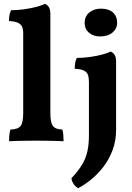

<svg xmlns="http://www.w3.org/2000/svg" viewBox="-20 -737 690 1006"><path d="M27.6 3Q27.6 -14.8 29.2 -30.5Q30.7 -46.2 34.7 -58.3Q74.7 -59.3 88.2 -77.3Q101.6 -95.3 101.6 -145.3V-561.4Q101.6 -582.8 95.8 -596.5Q90 -610.2 74 -617.6Q58 -625.1 27.2 -626.7Q27.2 -641.9 29.4 -656.6Q31.7 -671.3 38.3 -683.5Q71.5 -683.5 107.1 -688.5Q142.7 -693.5 171.9 -701.3Q201 -709 215.1 -717Q228.3 -711.9 236.1 -699.5Q243.9 -687.1 243.9 -664.5V-145.3Q243.9 -95.3 257.1 -77.3Q270.3 -59.3 306.5 -58.3Q310.6 -46.2 311.8 -29.8Q313.1 -13.4 313.1 3Q298.7 2 275.5 1.5Q252.3 1 225.3 0.5Q198.2 0 170.8 0Q144 0 116.2 0.5Q88.4 1 65.2 1.5Q42 2 27.6 3ZM389.4 249Q376.1 241.9 366.5 228.1Q356.8 214.3 354.3 197Q390.2 158.7 409.9 125.8Q429.6 92.9 437.8 56.2Q446 19.6 446 -28.4V-306.2Q446 -329.7 440.8 -344.7Q435.5 -359.6 419.5 -367.4Q403.5 -375.1 371.6 -376.7Q371.6 -391.9 373.8 -406.6Q376.1 -421.3 382.6 -433.5Q415.9 -433.5 451.5 -438.5Q487.1 -443.5 516.2 -451.3Q545.4 -459 559.5 -467Q572.6 -461.9 580.5 -449.5Q588.3 -437.1 588.3 -414.5V-59.1Q588.3 1.2 569.6 50.4Q550.9 99.6 521.2 137.9Q491.4 176.3 456.7 204.2Q422 232 389.4 249ZM505 -546.1Q468.5 -546.1 446 -565.7Q423.5 -585.3 423.5 -616.1Q423.5 -651.9 448.3 -671.8Q473.1 -691.7 508.6 -691.7Q549.2 -691.7 571.4 -672.1Q593.7 -652.5 593.7 -617.1Q593.7 -586.8 569.4 -566.4Q545.1 -546.1 505 -546.1Z"/></svg>

Font: Vollkorn
Style: Regular
Weight: 400
Designer: Friedrich Althausen
Foundry: Friedrich Althausen
Version: Version 5.001